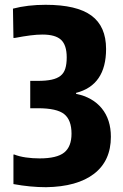

<svg xmlns="http://www.w3.org/2000/svg" viewBox="-20 -771 513 800"><path d="M172 9Q107 9 36 -4V-127H40Q60 -119 87.5 -115Q115 -111 145 -111Q217 -111 247.5 -135.5Q278 -160 278 -214Q278 -271 247.5 -295.5Q217 -320 138 -320H106V-434H137Q172 -434 195 -439Q218 -444 232 -455Q246 -466 252 -485Q258 -504 258 -532Q258 -583 234.5 -605Q211 -627 157 -627Q134 -627 106.5 -623.5Q79 -620 42 -613H36L34 -735Q95 -751 170 -751Q300 -751 361 -706Q422 -661 422 -567Q422 -416 297 -384V-380Q366 -366 404 -319.5Q442 -273 442 -201Q442 -101 372 -47Q302 7 172 9Z"/></svg>

Font: Encode Sans Compressed
Style: ExtraBold
Weight: 800
Designer: Pablo Impallari, Andres Torresi
Foundry: Pablo Impallari, Andres Torresi
Version: Version 1.000; ttfautohint (v1.00) -l 8 -r 50 -G 200 -x 14 -